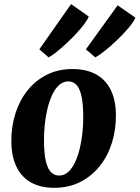

<svg xmlns="http://www.w3.org/2000/svg" viewBox="-20 -906 683 940"><path d="M335 -568Q402.5 -568 449.8 -542.2Q497 -516.5 522 -466.2Q547 -416 547.5 -343.5Q548 -271 527.8 -206.5Q507.5 -142 468.2 -92.8Q429 -43.5 372.8 -15Q316.5 13.5 245 13.5Q179 13.5 132.2 -12.5Q85.5 -38.5 61 -89Q36.5 -139.5 35.5 -212Q35 -285 55.2 -349.5Q75.5 -414 114.5 -463Q153.5 -512 209.2 -540Q265 -568 335 -568ZM315 -507.5Q288.5 -507.5 268.8 -489.2Q249 -471 235 -440.5Q221 -410 212 -372.2Q203 -334.5 199 -294.5Q195 -254.5 195.5 -218Q195.5 -152 205 -114.5Q214.5 -77 231 -61.8Q247.5 -46.5 269 -46.5Q295 -46.5 314.5 -64.5Q334 -82.5 348.2 -113.2Q362.5 -144 371.2 -182Q380 -220 384 -260Q388 -300 387.5 -337Q387 -403.5 377.8 -440.5Q368.5 -477.5 352.2 -492.5Q336 -507.5 315 -507.5ZM218 -625 172.5 -664.5 328 -886 414.5 -825Q408.5 -809.5 391.8 -787.2Q375 -765 351.8 -740Q328.5 -715 303.2 -691.8Q278 -668.5 255.5 -650.5Q233 -632.5 218 -625ZM446.5 -625 400.5 -664.5 556 -880 643 -819.5Q635 -800 610.8 -771Q586.5 -742 555.2 -712Q524 -682 494.5 -658.2Q465 -634.5 446.5 -625Z"/></svg>

Font: Merriweather 20pt ExtraBold
Style: Italic
Weight: 800
Italic angle: -7.8°
Version: Version 2.101